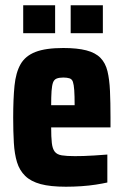

<svg xmlns="http://www.w3.org/2000/svg" viewBox="-20 -700 470 728"><path d="M230 8Q171 8 134 -2Q97 -12 75.5 -33Q54 -54 44.5 -85Q35 -116 32.5 -158.5Q30 -201 30 -254Q30 -325 35 -375Q40 -425 58 -456.5Q76 -488 114.5 -503Q153 -518 220 -518Q273 -518 307.5 -509Q342 -500 361 -480.5Q380 -461 387.5 -430Q395 -399 397 -355.5Q399 -312 399 -254V-217H174Q174 -180 176.5 -158Q179 -136 187.5 -125Q196 -114 214 -111Q232 -108 264 -108Q279 -108 297 -108.5Q315 -109 338 -110.5Q361 -112 387 -114V-8Q369 -4 343.5 0Q318 4 288.5 6Q259 8 230 8ZM263 -288V-301Q263 -337 261.5 -358Q260 -379 256.5 -389.5Q253 -400 243.5 -403Q234 -406 220 -406Q204 -406 194.5 -402Q185 -398 181 -387Q177 -376 175.5 -355Q174 -334 174 -301H273ZM68 -574V-680H189V-574ZM248 -574V-680H370V-574Z"/></svg>

Font: Saira Condensed ExtraBold
Style: Regular
Weight: 800
Width: 3
Designer: Hector Gatti with collaboration of the Omnibus-Type team
Foundry: Omnibus-Type
Version: Version 1.101